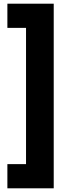

<svg xmlns="http://www.w3.org/2000/svg" viewBox="-20 -800 402 1040"><path d="M121 89H20V220H271V-780H20V-649H121Z"/></svg>

Font: Glinicke Jost Bold
Style: Bold
Weight: 700
Version: Version 3.710